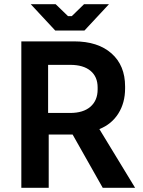

<svg xmlns="http://www.w3.org/2000/svg" viewBox="-20 -898 682 918"><path d="M244.1 -752 127 -877.9H246.1L305.2 -820.8H323.2L381.8 -877.9H501L383.8 -752ZM82 0V-700.2H334Q448.2 -700.2 513.2 -642.6Q578.1 -585 578.1 -484.9V-475.1Q578.1 -406.2 545.7 -355Q513.2 -303.7 455.1 -280.8L626 0H471.2L327.1 -254.9H212.9V0ZM210 -357.9H314.9Q378.4 -357.9 412.6 -387.9Q446.8 -418 446.8 -470.2V-480Q446.8 -531.2 412.6 -559.6Q378.4 -587.9 315.9 -587.9H210Z"/></svg>

Font: Fixel Text SemiBold
Style: Regular
Weight: 600
Width: 4
Designer: AlfaBravo + MacPaw
Foundry: Kyrylo Tkachov, Marchela Mozhyna, Serhii Makarenko, Maria Weinstein, Zakhar Kryvoshyya
Version: Version 1.211